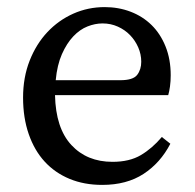

<svg xmlns="http://www.w3.org/2000/svg" viewBox="-20 -508 550 541"><path d="M275 -488Q314 -488 348 -475Q382 -462 407 -437.5Q432 -413 446.5 -377Q461 -341 461 -296Q461 -279 459 -264.5Q457 -250 454 -240H135Q137 -147 181 -99.5Q225 -52 297 -52Q345 -52 377 -71Q409 -90 436 -122L460 -103Q432 -49 384.5 -18Q337 13 268 13Q217 13 176 -4Q135 -21 106 -52.5Q77 -84 61 -130Q45 -176 45 -233Q45 -290 63.5 -337Q82 -384 113.5 -417.5Q145 -451 186.5 -469.5Q228 -488 275 -488ZM269 -442Q248 -442 226.5 -433.5Q205 -425 186.5 -405.5Q168 -386 154.5 -355.5Q141 -325 137 -282H319Q355 -282 366.5 -297Q378 -312 378 -334Q378 -355 369.5 -374.5Q361 -394 346.5 -409Q332 -424 312 -433Q292 -442 269 -442Z"/></svg>

Font: Source Serif Pro
Style: Regular
Weight: 400
Designer: Frank Grießhammer
Foundry: Adobe Systems Incorporated
Version: Version 2.000;PS 1.000;hotconv 16.6.51;makeotf.lib2.5.65220